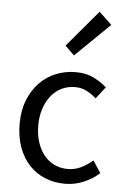

<svg xmlns="http://www.w3.org/2000/svg" viewBox="-55 -821 567 873"><g transform="rotate(5 228.0 -384.5)"><path d="M274 12Q226 12 184 -5Q142 -22 111.5 -54.5Q81 -87 63.5 -134.5Q46 -182 46 -242Q46 -303 65 -350.5Q84 -398 116 -431Q148 -464 190.5 -481Q233 -498 280 -498Q328 -498 362 -481Q396 -464 422 -441L380 -387Q359 -406 335.5 -418Q312 -430 283 -430Q250 -430 222 -416.5Q194 -403 174 -378Q154 -353 142.5 -318.5Q131 -284 131 -242Q131 -200 142 -166Q153 -132 172.5 -107.5Q192 -83 220 -69.5Q248 -56 281 -56Q315 -56 343.5 -70.5Q372 -85 395 -105L431 -50Q398 -21 358 -4.5Q318 12 274 12ZM265 -573 223 -614 364 -781 422 -726Z"/></g></svg>

Font: SourceSansPro
Style: Book
Weight: 400
Designer: Paul D. Hunt
Foundry: Adobe Systems Incorporated
Version: Version 2.021;PS 2.000;hotconv 1.0.86;makeotf.lib2.5.63406